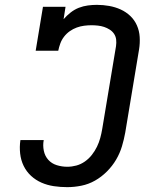

<svg xmlns="http://www.w3.org/2000/svg" viewBox="-20 -763 640 791"><path d="M257 8Q229 8 202 4Q175 0 151 -10.5Q127 -21 108 -38.5Q89 -56 77.5 -79.5Q66 -103 63 -130.5Q60 -158 64 -185Q64 -185 64 -185Q64 -185 64 -186H160Q160 -185 160 -185Q160 -185 160 -185Q156 -164 160.5 -142Q165 -120 179 -104.5Q193 -89 214 -82.5Q235 -76 257 -76Q276 -76 294.5 -81Q313 -86 329.5 -97.5Q346 -109 358.5 -125Q371 -141 379.5 -158.5Q388 -176 393 -194.5Q398 -213 401 -231L458 -573Q460 -587 458.5 -600Q457 -613 450 -623.5Q443 -634 432 -641Q421 -648 409 -652Q397 -656 383.5 -657.5Q370 -659 357 -659Q342 -659 326.5 -657Q311 -655 296 -649.5Q281 -644 267.5 -634.5Q254 -625 244 -612Q234 -599 228.5 -584Q223 -569 220 -554H127L157 -735H250L242 -684Q255 -699 271 -711.5Q287 -724 305 -731Q323 -738 342 -740.5Q361 -743 379 -743Q405 -743 430 -738.5Q455 -734 477 -724Q499 -714 516.5 -697.5Q534 -681 544 -658.5Q554 -636 555.5 -610.5Q557 -585 553 -560L496 -217Q491 -189 482.5 -160.5Q474 -132 458.5 -105.5Q443 -79 420.5 -56.5Q398 -34 371.5 -19Q345 -4 315.5 2Q286 8 257 8Z"/></svg>

Font: Iosevka Curly Slab MdExObl
Style: Regular
Weight: 500
Width: 7
Italic angle: -9°
Monospace: yes
Designer: Belleve Invis
Foundry: Belleve Invis
Version: Version 11.1.0; ttfautohint (v1.8.3)